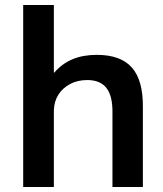

<svg xmlns="http://www.w3.org/2000/svg" viewBox="-20 -750 652 770"><path d="M73 0V-730H196V-459H198Q229 -495 271 -512.5Q313 -530 368 -530Q464 -530 509 -479Q554 -428 553 -320V0H431V-297Q432 -365 407 -397Q382 -429 330 -429Q291 -429 261 -413Q231 -397 214 -370Q197 -343 196 -307V0Z"/></svg>

Font: M PLUS 1 Thin SemiBold
Style: Regular
Weight: 600
Version: Version 1.001